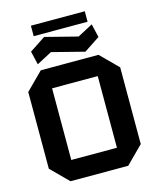

<svg xmlns="http://www.w3.org/2000/svg" viewBox="-139 -1074 959 1170"><g transform="rotate(-15 340.0 -489.0)"><path d="M50 -108V-592L158 -700H522L630 -592V-108L522 0H158ZM196 -576V-124H484V-576ZM150 -740 130 -825 230 -891 434 -839 530 -890 550 -805 450 -739 246 -791ZM170 -912V-978H510V-912Z"/></g></svg>

Font: Tektur SemiBold
Style: Regular
Weight: 600
Designer: Adam Jagosz
Foundry: Adam Jagosz
Version: Version 1.005;gftools[0.9.30]